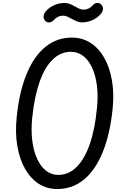

<svg xmlns="http://www.w3.org/2000/svg" viewBox="-20 -1262 854 1292"><path d="M364.5 10Q295 10 240 -25.8Q185 -61.5 148.2 -126.8Q111.5 -192 96.5 -279.8Q81.5 -367.5 92 -471Q109 -641 158 -761.5Q207 -882 284.2 -945.5Q361.5 -1009 464 -1009Q534 -1009 589.2 -973.5Q644.5 -938 681.2 -873.5Q718 -809 733.2 -721.5Q748.5 -634 738 -530.5Q720.5 -360 671.5 -239Q622.5 -118 545.2 -54Q468 10 364.5 10ZM196.5 -466.5Q188.5 -384.5 197.2 -315Q206 -245.5 229.5 -194Q253 -142.5 289 -113.8Q325 -85 371 -85Q442.5 -85 496.2 -139Q550 -193 584.8 -294Q619.5 -395 632.5 -535.5Q641 -617 632.2 -686Q623.5 -755 600 -806Q576.5 -857 540.2 -885.2Q504 -913.5 458 -913.5Q387 -913.5 333.2 -860.2Q279.5 -807 245 -706.8Q210.5 -606.5 196.5 -466.5ZM283.5 -1122.5Q271.5 -1135.5 273.5 -1153.2Q275.5 -1171 289.5 -1187Q311.5 -1212.5 344.5 -1227.2Q377.5 -1242 413.5 -1242Q438 -1242 460.8 -1230.8Q483.5 -1219.5 504.2 -1208.2Q525 -1197 542.5 -1197Q560.5 -1197 576 -1204.5Q591.5 -1212 603.5 -1226Q616.5 -1240.5 633.2 -1242Q650 -1243.5 662 -1230.5Q675 -1217 673 -1199.8Q671 -1182.5 656.5 -1166Q634 -1140.5 600.8 -1126Q567.5 -1111.5 533 -1111.5Q510 -1111.5 487.2 -1122.8Q464.5 -1134 443.2 -1145.2Q422 -1156.5 404 -1156.5Q384.5 -1156.5 369 -1148Q353.5 -1139.5 342 -1127Q328.5 -1112 311.8 -1111Q295 -1110 283.5 -1122.5Z"/></svg>

Font: Edu SA Hand Medium
Style: Regular
Weight: 500
Designer: Tina and Corey Anderson, Eben Sorkin, Mirko Velimirovic
Foundry: Google for Education
Version: Version 2.000